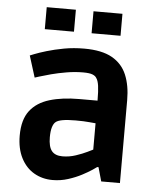

<svg xmlns="http://www.w3.org/2000/svg" viewBox="-55 -820 717 879"><g transform="rotate(5 303.5 -380.0)"><path d="M219 13Q172 13 134 -9Q96 -31 74 -74Q52 -117 52 -177Q52 -250 83.5 -291Q115 -332 173 -349.5Q231 -367 309 -367H393Q393 -412 389.5 -435.5Q386 -459 378 -470Q373 -479 359.5 -484.5Q346 -490 316 -490Q279 -490 240.5 -483.5Q202 -477 170 -468.5Q138 -460 117.5 -453.5Q97 -447 97 -447L66 -546Q66 -546 86 -554Q106 -562 141 -572.5Q176 -583 219.5 -591Q263 -599 312 -599Q393 -599 440 -572.5Q487 -546 507.5 -497Q528 -448 528 -381V0H442L424 -64H418Q416 -62 398 -50Q380 -38 352.5 -23.5Q325 -9 290.5 2Q256 13 219 13ZM255 -99Q286 -99 316 -109Q346 -119 367.5 -129.5Q389 -140 393 -142V-263Q389 -263 364.5 -265.5Q340 -268 301 -268Q228 -268 210 -252Q201 -245 195.5 -227.5Q190 -210 190 -181Q190 -138 205.5 -118.5Q221 -99 255 -99ZM124 -672V-773H258V-672ZM339 -672V-773H472V-672Z"/></g></svg>

Font: Ruda ExtraBold
Style: Regular
Weight: 800
Designer: Mariela Monsalve and Angelina Sanchez
Foundry: Mariela Monsalve and Angelina Sanchez
Version: Version 2.000